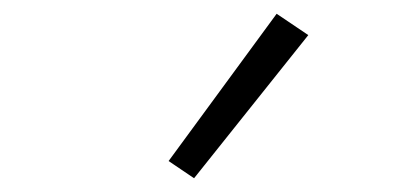

<svg xmlns="http://www.w3.org/2000/svg" viewBox="-20 -821 590 279"><path d="M262 -562 225 -587 382 -801 428 -770Z"/></svg>

Font: Lode Dark Term
Style: Regular
Weight: 400
Monospace: yes
Designer: Belleve Invis
Foundry: Belleve Invis
Version: Version 29.2.0